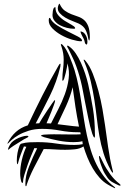

<svg xmlns="http://www.w3.org/2000/svg" viewBox="-20 -979 666 1028"><path d="M347 -716Q345 -719 341.5 -725.5Q338 -732 340 -734Q342 -736 346.5 -733Q351 -730 352 -729Q370 -716 385.5 -693Q401 -670 413.5 -642.5Q426 -615 436 -585Q446 -555 452 -528Q467 -462 477.5 -398Q488 -334 488 -266Q488 -264 488.5 -254Q489 -244 485 -242Q482 -244 478.5 -252Q475 -260 474 -263Q462 -300 452.5 -347.5Q443 -395 435 -434Q429 -464 424 -491.5Q419 -519 412.5 -545Q406 -571 397.5 -597.5Q389 -624 377 -653Q375 -657 370.5 -667Q366 -677 361 -687Q356 -697 352 -705.5Q348 -714 347 -716ZM587 25Q576 19 572 17.5Q568 16 557 9Q533 -5 513 -27.5Q493 -50 477 -77Q461 -104 448.5 -134.5Q436 -165 427 -195Q407 -182 379.5 -179.5Q352 -177 329 -177Q300 -177 271.5 -179Q243 -181 214 -181Q186 -129 161.5 -80.5Q137 -32 123 10Q123 11 122 14.5Q121 18 119 18Q116 18 116 11Q116 4 116 2Q116 -38 135.5 -87.5Q155 -137 179 -185L164 -186Q158 -172 147.5 -147Q137 -122 127.5 -95Q118 -68 110.5 -43Q103 -18 103 -3Q103 0 100 0Q96 0 94 -6.5Q92 -13 90.5 -21Q89 -29 88.5 -37.5Q88 -46 88 -49Q88 -84 97 -122.5Q106 -161 121 -193L108 -195Q99 -173 91 -151.5Q83 -130 77 -107Q77 -105 76 -102Q75 -99 73 -100Q71 -104 70.5 -109.5Q70 -115 70 -119Q70 -161 85 -200Q90 -210 95 -210Q116 -216 137.5 -217Q159 -218 182 -218Q232 -218 281 -210.5Q330 -203 379 -203Q403 -203 423 -207L421 -223Q410 -220 397.5 -219Q385 -218 374 -218Q335 -218 293.5 -226Q252 -234 214 -245Q212 -247 206 -248.5Q200 -250 200 -253Q200 -255 206 -256.5Q212 -258 214 -258Q228 -259 241.5 -259.5Q255 -260 269 -260Q292 -260 315 -259.5Q338 -259 362 -259Q374 -259 387 -259Q400 -259 412 -260L410 -271H397Q349 -271 301.5 -280Q254 -289 206 -289Q165 -289 133.5 -279Q102 -269 79.5 -256Q57 -243 43 -230Q29 -217 23 -211Q21 -210 21 -210Q20 -210 20 -212Q20 -213 21 -214Q39 -249 65 -272.5Q91 -296 129 -308Q167 -389 207.5 -469Q248 -549 293 -627Q294 -629 297 -633.5Q300 -638 303 -638Q304 -637 304 -636V-634Q304 -626 303 -622Q284 -541 247 -466Q210 -391 171 -318L190 -319Q193 -325 205.5 -345Q218 -365 232.5 -386.5Q247 -408 259 -425.5Q271 -443 274 -443L275 -440Q275 -435 269 -418Q263 -401 255 -381Q247 -361 239.5 -343.5Q232 -326 229 -319Q235 -319 241 -318.5Q247 -318 253 -318Q271 -354 291.5 -393.5Q312 -433 327 -474Q342 -515 347.5 -557Q353 -599 341 -640Q341 -635 338.5 -620Q336 -605 332 -588.5Q328 -572 324 -559.5Q320 -547 316 -547Q313 -547 313.5 -551Q314 -555 314 -556Q314 -582 317.5 -607.5Q321 -633 321 -659Q321 -694 310 -727Q310 -728 307 -735.5Q304 -743 309 -743Q311 -743 316 -738Q326 -728 335.5 -711Q345 -694 353 -674.5Q361 -655 368 -636Q375 -617 379 -604Q392 -561 400.5 -517.5Q409 -474 415.5 -430.5Q422 -387 429 -343Q436 -299 445 -256Q454 -214 466.5 -174Q479 -134 497 -98Q515 -62 538.5 -31.5Q562 -1 593 22Q598 27 596.5 28.5Q595 30 587 25ZM585 -60Q586 -54 584 -54.5Q582 -55 579.5 -58Q577 -61 574.5 -65Q572 -69 572 -70Q548 -114 534 -159.5Q520 -205 512 -251.5Q504 -298 498.5 -345.5Q493 -393 485.5 -442.5Q478 -492 466 -543Q454 -594 432 -647Q431 -649 429 -654Q427 -659 429 -660Q431 -660 434 -657L438 -653Q460 -627 477 -584Q494 -541 507 -492Q520 -443 528.5 -395Q537 -347 542 -311Q550 -254 559 -191Q568 -128 582 -72ZM288 -314Q317 -311 345.5 -307Q374 -303 403 -301Q392 -354 384 -406Q376 -458 369 -512Q356 -460 333.5 -411Q311 -362 288 -314ZM617 14Q597 5 582 -3.5Q567 -12 556 -27Q539 -50 529.5 -73Q520 -96 514 -116Q512 -124 510.5 -134Q509 -144 511 -144Q515 -144 521 -131Q527 -118 532 -109Q547 -78 570 -46.5Q593 -15 620 5Q628 12 625 14Q622 16 617 14ZM26 -178Q26 -178 24 -178H23Q23 -181 24 -184Q25 -187 26 -190Q34 -207 41.5 -215.5Q49 -224 66 -234Q76 -240 94 -246Q112 -252 123 -252Q125 -252 128.5 -251.5Q132 -251 132 -248Q132 -245 121.5 -240Q111 -235 108 -233Q70 -210 52 -198Q34 -186 26 -178ZM416 -810Q425 -808 431 -801.5Q437 -795 441 -787Q445 -779 446.5 -771Q448 -763 448 -757Q448 -749 446.5 -744Q445 -739 442 -741Q441 -742 439 -743Q437 -744 435 -749Q433 -759 431 -764.5Q429 -770 426.5 -774.5Q424 -779 421 -784.5Q418 -790 414 -799Q412 -804 411 -808Q410 -812 416 -810ZM453 -771Q449 -797 438.5 -818.5Q428 -840 401 -853Q388 -859 368 -866.5Q348 -874 330 -884.5Q312 -895 299.5 -909Q287 -923 290 -941Q292 -950 295 -956Q298 -962 300 -957Q311 -933 327.5 -921.5Q344 -910 362 -903Q380 -896 398 -890Q416 -884 430 -872Q444 -860 452.5 -838.5Q461 -817 461 -779Q461 -774 460 -768Q459 -762 457 -762Q456 -762 453 -771ZM419 -762Q419 -758 415 -758Q395 -758 365 -767Q335 -776 307.5 -791.5Q280 -807 260.5 -827Q241 -847 241 -869Q241 -871 241.5 -877Q242 -883 246 -883H248Q258 -861 286 -843Q314 -825 343.5 -810.5Q373 -796 396 -784Q419 -772 419 -762ZM382 -830Q383 -826 380 -825.5Q377 -825 375 -825Q358 -825 338 -830Q318 -835 301 -844Q284 -853 272.5 -867Q261 -881 261 -899Q261 -907 263 -920.5Q265 -934 271 -939Q276 -941 276.5 -941Q277 -941 277 -938Q277 -914 292.5 -896.5Q308 -879 327.5 -867Q347 -855 363.5 -846Q380 -837 382 -830Z"/></svg>

Font: Akronim
Style: Regular
Weight: 400
Designer: Grzegorz Klimczewski
Foundry: Fonty.PL
Version: Version 1.002